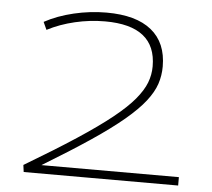

<svg xmlns="http://www.w3.org/2000/svg" viewBox="-51 -765 907 821"><g transform="rotate(5 402.5 -355.0)"><path d="M76 -30Q204 -106 294 -165Q384 -224 442 -270.5Q500 -317 532 -355.5Q564 -394 577 -428Q590 -462 590 -498Q590 -672 371 -672Q306 -672 242 -657Q178 -642 124 -614L109 -647Q164 -677 234 -693.5Q304 -710 374 -710Q501 -710 567 -656.5Q633 -603 633 -501Q633 -462 621 -426Q609 -390 578.5 -351Q548 -312 494 -266.5Q440 -221 356 -164.5Q272 -108 153 -36H743V0H80Z"/></g></svg>

Font: Georama Extended ExtraLight
Style: Regular
Weight: 200
Width: 7
Designer: Jean-Baptiste Levee
Foundry: Production Type
Version: Version 1.000